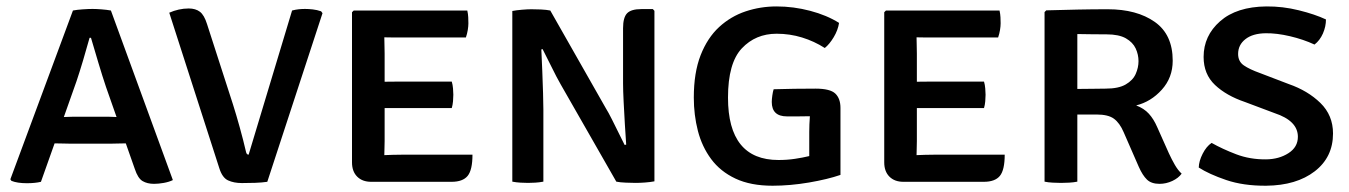

<svg xmlns="http://www.w3.org/2000/svg" viewBox="-20 -579 4300 612"><path d="M206.5 -121Q200.5 -121 182.8 -121.5Q165 -122 154 -122L110.5 0.5Q92 5 65.5 5Q35 5 16.5 -2.5L13 -7.5L212.5 -545.5Q225.5 -548 243.5 -549.2Q261.5 -550.5 275 -550.5Q287 -550.5 303.5 -549.2Q320 -548 333.5 -545.5L531 -5Q519 1 502 4Q485 7 471 7Q449.5 7 434.5 -1.8Q419.5 -10.5 409.5 -41L381 -122Q371 -122 354 -121.5Q337 -121 331 -121ZM224 -320.5 183.5 -206Q194 -206.5 208.2 -206.8Q222.5 -207 228 -207H312Q317.5 -207 329.8 -206.8Q342 -206.5 351.5 -206L318 -301.5Q307 -334 293.5 -379.2Q280 -424.5 270 -458.5H265.5Q256.5 -426 244.8 -386.5Q233 -347 224 -320.5Z M911 -545.5Q922.5 -548.5 932.5 -549.5Q942.5 -550.5 952.5 -550.5Q963.5 -550.5 977 -549Q990.5 -547.5 1003.5 -543L1008 -537L832 0.5Q815 3 793 3.8Q771 4.5 751 4.5Q725.5 4.5 707 -4Q688.5 -12.5 679 -43L519.5 -538.5Q534 -545 549.8 -548.5Q565.5 -552 581.5 -552Q603.5 -552 617.2 -541.5Q631 -531 640 -502L722.5 -246.5Q733 -213.5 744.2 -173Q755.5 -132.5 764.5 -93.5Q766.5 -86 772.5 -86Z M1486 -86Q1486 -37 1470.5 -18.2Q1455 0.5 1419.5 0.5H1163Q1135 0.5 1118.5 -16Q1102 -32.5 1102 -61.5V-540L1107.5 -545.5H1469.5Q1472 -534.5 1472.5 -524Q1473 -513.5 1473 -504.5Q1473 -495.5 1471 -483.2Q1469 -471 1465 -459.5H1262.5Q1252.5 -459.5 1236.8 -459.5Q1221 -459.5 1205 -460Q1205 -448 1205.5 -435.8Q1206 -423.5 1206 -408V-318.5Q1222 -318.5 1237.5 -318.8Q1253 -319 1262.5 -319H1420Q1423 -309 1424 -297Q1425 -285 1425 -277Q1425 -268 1424 -256.2Q1423 -244.5 1420 -234.5H1262.5Q1253 -234.5 1237.5 -234.5Q1222 -234.5 1206 -234.5V-129.5Q1206 -116.5 1205.5 -105.2Q1205 -94 1205 -84.5Q1218.5 -85 1232.2 -85.5Q1246 -86 1265.5 -86Z M1767.5 -309.5Q1754.5 -332 1737.8 -366.2Q1721 -400.5 1709.5 -422.5L1705.5 -421.5Q1707 -391 1708.5 -353.2Q1710 -315.5 1711 -282Q1712 -248.5 1712 -230V0Q1698.5 2.5 1686 3.2Q1673.5 4 1663 4Q1652.5 4 1639.2 3.2Q1626 2.5 1613 0V-544Q1626 -546.5 1643.8 -548Q1661.5 -549.5 1673.5 -549.5Q1686.5 -549.5 1704 -548.8Q1721.5 -548 1734 -545.5L1910.5 -235Q1919.5 -220.5 1930.5 -198.5Q1941.5 -176.5 1952.5 -154.2Q1963.5 -132 1971 -117L1976 -118Q1974 -145 1971.8 -182.2Q1969.5 -219.5 1967.8 -255.2Q1966 -291 1966 -313V-489Q1966 -523.5 1979 -536.8Q1992 -550 2024 -550H2061L2066 -544.5V-1Q2053 1.5 2035.5 2.8Q2018 4 2006 4Q1993.5 4 1975 3.2Q1956.5 2.5 1944.5 0Z M2446 -294.5Q2511.5 -296.5 2579.5 -296.5Q2626 -296.5 2642.5 -280.8Q2659 -265 2659 -235V-21.5Q2618.5 -7.5 2558.5 2.8Q2498.5 13 2442.5 13Q2372.5 13 2324.2 -9.8Q2276 -32.5 2246.8 -72Q2217.5 -111.5 2204.5 -162Q2191.5 -212.5 2191.5 -268Q2191.5 -347.5 2213.2 -403Q2235 -458.5 2272.2 -492.8Q2309.5 -527 2356.8 -542.8Q2404 -558.5 2455 -558.5Q2509.5 -558.5 2562.5 -544.5Q2615.5 -530.5 2654.5 -506Q2651 -483 2637.5 -460.5Q2624 -438 2609 -426Q2575.5 -447.5 2536.5 -459.5Q2497.5 -471.5 2455.5 -471.5Q2388.5 -471.5 2344.5 -424.8Q2300.5 -378 2300.5 -268Q2300.5 -69 2461.5 -69Q2489.5 -69 2514.2 -72.8Q2539 -76.5 2559.5 -81.5V-158.5Q2559.5 -170 2560 -182.8Q2560.5 -195.5 2561.5 -208.5Q2542 -208 2523.5 -208Q2505 -208 2488.5 -208Q2440 -208 2440 -254Q2440 -262.5 2441.8 -274.8Q2443.5 -287 2446 -294.5Z M3182.5 -86Q3182.5 -37 3167 -18.2Q3151.5 0.5 3116 0.5H2859.5Q2831.5 0.5 2815 -16Q2798.5 -32.5 2798.5 -61.5V-540L2804 -545.5H3166Q3168.5 -534.5 3169 -524Q3169.5 -513.5 3169.5 -504.5Q3169.5 -495.5 3167.5 -483.2Q3165.5 -471 3161.5 -459.5H2959Q2949 -459.5 2933.2 -459.5Q2917.5 -459.5 2901.5 -460Q2901.5 -448 2902 -435.8Q2902.5 -423.5 2902.5 -408V-318.5Q2918.5 -318.5 2934 -318.8Q2949.5 -319 2959 -319H3116.5Q3119.5 -309 3120.5 -297Q3121.5 -285 3121.5 -277Q3121.5 -268 3120.5 -256.2Q3119.5 -244.5 3116.5 -234.5H2959Q2949.5 -234.5 2934 -234.5Q2918.5 -234.5 2902.5 -234.5V-129.5Q2902.5 -116.5 2902 -105.2Q2901.5 -94 2901.5 -84.5Q2915 -85 2928.8 -85.5Q2942.5 -86 2962 -86Z M3718 -385.5Q3718 -331.5 3683.2 -293Q3648.5 -254.5 3601.5 -243Q3626.5 -233.5 3642 -216.5Q3657.5 -199.5 3668.5 -174L3706 -90Q3715 -70.5 3725 -53.2Q3735 -36 3746.5 -25.5Q3736.5 -11.5 3716.8 -2.2Q3697 7 3676 7Q3650 7 3636 -6.5Q3622 -20 3610 -47L3561.5 -158Q3549 -187 3530.8 -200.5Q3512.5 -214 3475.5 -214H3414V0Q3401.5 2.5 3387.8 3.2Q3374 4 3362 4Q3351 4 3336 3.2Q3321 2.5 3309.5 0V-540.5L3315 -546Q3368 -547.5 3415.2 -548.5Q3462.5 -549.5 3511 -549.5Q3603.5 -549.5 3660.8 -509.2Q3718 -469 3718 -385.5ZM3414 -470.5V-295.5Q3439.5 -295.5 3464 -296Q3488.5 -296.5 3504 -296.5Q3545.5 -296.5 3568.2 -309.8Q3591 -323 3600 -343.2Q3609 -363.5 3609 -384Q3609 -405 3600 -424.5Q3591 -444 3568.8 -456.8Q3546.5 -469.5 3507 -469.5Q3487 -469.5 3461.5 -469.8Q3436 -470 3414 -470.5Z M3801 -45Q3801.5 -65.5 3813.5 -89Q3825.5 -112.5 3842 -123.5Q3876.5 -104 3920.5 -87.2Q3964.5 -70.5 4015.5 -71Q4057 -71.5 4087 -90.8Q4117 -110 4117 -143Q4117 -194 4042.5 -218.5L3948 -254Q3889 -274 3852.8 -308.2Q3816.5 -342.5 3816.5 -397.5Q3816.5 -465 3869 -511.2Q3921.5 -557.5 4016.5 -558.5Q4068.5 -559 4120 -546.2Q4171.5 -533.5 4206.5 -517Q4206.5 -494.5 4196.8 -472.2Q4187 -450 4170 -437Q4134.5 -453.5 4092 -463.5Q4049.5 -473.5 4014.5 -473Q3973 -472.5 3949.8 -454.2Q3926.5 -436 3926.5 -407Q3926.5 -383 3944.8 -370.5Q3963 -358 3996.5 -346L4088 -311Q4148.5 -290 4188.8 -250.8Q4229 -211.5 4229 -153.5Q4229 -78 4170.8 -33Q4112.5 12 4016 13Q3943.5 13.5 3888.5 -5.2Q3833.5 -24 3801 -45Z"/></svg>

Font: Signika SC
Style: Regular
Weight: 400
Designer: Anna Giedryś
Foundry: Anna Giedryś
Version: Version 2.000; ttfautohint (v1.8.3) -l 8 -r 50 -G 200 -x 9 -